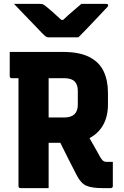

<svg xmlns="http://www.w3.org/2000/svg" viewBox="-20 -967 640 987"><path d="M230 0H86Q75 0 75 -11V-565H41Q30 -565 30 -576V-700H304Q388 -700 439 -674Q490 -648 512.5 -601Q535 -554 535 -490V-431Q535 -369 510.5 -325Q486 -281 440 -257Q454 -233 467.5 -209Q481 -185 496 -158Q504 -145 510.5 -140Q517 -135 527 -135H560V-11Q560 0 549 0H507Q453 0 424.5 -12Q396 -24 375 -65Q353 -107 332 -149Q311 -191 290 -233H230ZM310 -565H230V-363H310Q380 -363 380 -429V-499Q380 -532 364 -548Q347 -565 310 -565ZM383 -775H230Q223 -775 217.5 -778Q212 -781 199 -794Q189 -805 164.5 -830Q140 -855 110 -886.5Q80 -918 52 -947H185Q196 -947 200.5 -945Q205 -943 213 -937Q226 -927 246 -909.5Q266 -892 295 -865H305Q332 -891 355.5 -910.5Q379 -930 398 -947H525Q536 -947 536 -940Q536 -936 533 -932Q530 -928 516 -914Q499 -896 475 -870.5Q451 -845 426.5 -819.5Q402 -794 383 -775Z"/></svg>

Font: Recursive Sn Lnr St XBd
Style: Regular
Weight: 800
Version: Version 1.079;hotconv 1.0.112;makeotfexe 2.5.65598; ttfautoh